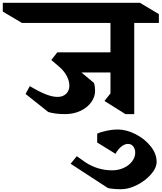

<svg xmlns="http://www.w3.org/2000/svg" viewBox="-146 -806 1156 1373"><path d="M814 -642V10H751L601 -84L644 -138V-288H436L526 -213Q534 -189 534 -157Q534 -113 506 -74.5Q478 -36 429 -13Q380 10 319 10Q250 10 199 -5L37 -134L67 -190Q140 -147 185.5 -130Q231 -113 266 -113Q304 -113 327 -135.5Q350 -158 350 -193Q350 -227 331.5 -262.5Q313 -298 277 -329L221 -377L264 -432H644V-642H11L-126 -723V-786H855L990 -705V-642Z M974 351Q974 395 933.5 441Q893 487 833.5 517Q774 547 722 547Q663 547 626 539L359 365L403 311L464 354Q552 412 656 412Q701 412 739 394.5Q777 377 799 347.5Q821 318 821 286Q821 260 807 241.5Q793 223 769 223Q746 223 722 242Q698 261 680 294L549 213V150Q576 137 618 128.5Q660 120 695 120Q757 120 822.5 153Q888 186 931 239.5Q974 293 974 351Z"/></svg>

Font: Inknut Antiqua
Style: Bold
Weight: 700
Designer: Claus Eggers Sørensen
Foundry: Claus Eggers Sørensen
Version: Version 1.003; ttfautohint (v1.8.2) -l 8 -r 50 -G 200 -x 14 